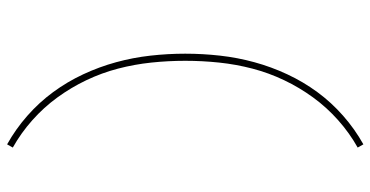

<svg xmlns="http://www.w3.org/2000/svg" viewBox="-271 -610 1042 540"><g transform="rotate(-90 250.0 -340.0)"><path d="M114 161 105 145Q146 122 182 90Q218 58 246 19.5Q274 -19 294.5 -62Q315 -105 327 -151Q339 -197 344 -244.5Q349 -292 349 -340Q349 -388 344 -435.5Q339 -483 327 -529Q315 -575 294.5 -618Q274 -661 246 -699.5Q218 -738 182 -770Q146 -802 105 -825L114 -841Q157 -817 194.5 -784Q232 -751 261 -711.5Q290 -672 311 -627Q332 -582 345 -534.5Q358 -487 363.5 -438Q369 -389 369 -340Q369 -291 363.5 -242Q358 -193 345 -145.5Q332 -98 311 -53Q290 -8 261 31.5Q232 71 194.5 104Q157 137 114 161Z"/></g></svg>

Font: Iosevka SS18 Thin
Style: Regular
Weight: 100
Monospace: yes
Designer: Belleve Invis
Foundry: Belleve Invis
Version: Version 25.1.1; ttfautohint (v1.8.4)